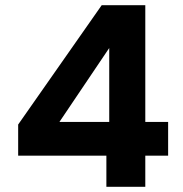

<svg xmlns="http://www.w3.org/2000/svg" viewBox="-20 -720 707 740"><path d="M390 0V-120H50V-240L372 -700H540V-250H628V-120H540V0ZM209 -250H401V-535Z"/></svg>

Font: DM Sans 12pt Black
Style: Regular
Weight: 900
Version: Version 4.004;gftools[0.9.30]